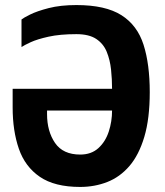

<svg xmlns="http://www.w3.org/2000/svg" viewBox="-20 -729 652 759"><path d="M297 10Q196 10 137.5 -30Q79 -70 54.5 -141Q30 -212 30 -304V-378H423Q423 -416 419 -454Q415 -492 402 -524Q389 -556 360.5 -575Q332 -594 282 -594Q217 -594 172 -584Q127 -574 101 -562Q75 -550 65 -543V-652Q72 -658 99 -671.5Q126 -685 172.5 -697Q219 -709 282 -709Q397 -709 460 -669Q523 -629 547.5 -552Q572 -475 572 -365Q572 -260 550.5 -188Q529 -116 491.5 -72.5Q454 -29 404 -9.5Q354 10 297 10ZM297 -118Q341 -118 369 -143.5Q397 -169 410 -209Q423 -249 423 -292H166V-278Q166 -210 197.5 -164Q229 -118 297 -118Z"/></svg>

Font: Rowdies Light
Style: Regular
Weight: 300
Designer: Jaikishan Patel
Version: Version 1.000; ttfautohint (v1.8.3)